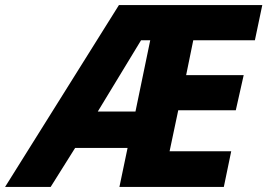

<svg xmlns="http://www.w3.org/2000/svg" viewBox="-80 -734 1050 754"><path d="M-60 0 387 -714H950L921 -576H679L651 -439H877L846 -301H620L586 -140H828L799 0H389L421 -153H215L119 0ZM304 -296H452L510 -576H474Z"/></svg>

Font: Noto Sans ExtraBold
Style: Italic
Weight: 800
Italic angle: -12°
Designer: Monotype Design Team
Foundry: Monotype Imaging Inc.
Version: Version 2.013; ttfautohint (v1.8.4.7-5d5b)